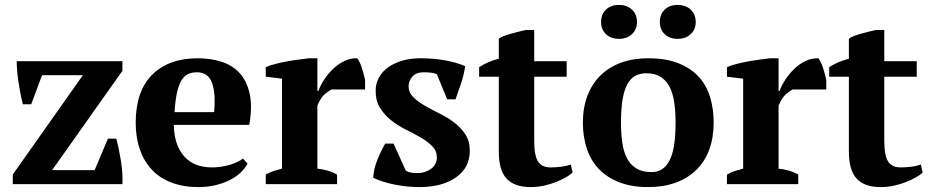

<svg xmlns="http://www.w3.org/2000/svg" viewBox="-20 -749 3784 781"><path d="M453 -185Q464 -144 472 -94Q480 -44 478 0H32V-39L317 -443H151L107 -325H73Q62 -368 55 -416Q48 -464 48 -500H478V-461L192 -57H365L419 -185Z M987 -84Q979 -67 961.5 -49.5Q944 -32 918.5 -18.5Q893 -5 859.5 3.5Q826 12 787 12Q725 12 677 -6.5Q629 -25 597 -59.5Q565 -94 548.5 -142Q532 -190 532 -250Q532 -378 599 -445Q666 -512 785 -512Q836 -512 880.5 -498Q925 -484 954.5 -452Q984 -420 995.5 -368Q1007 -316 994 -241H687Q688 -162 727.5 -115Q767 -68 844 -68Q877 -68 912.5 -78Q948 -88 968 -104ZM781 -455Q761 -455 745.5 -448Q730 -441 718.5 -422.5Q707 -404 700 -372.5Q693 -341 690 -293H851Q858 -371 842 -413Q826 -455 781 -455Z M1328 -385Q1316 -379 1300 -365Q1284 -351 1271 -319V-63Q1291 -61 1311 -55.5Q1331 -50 1351 -39V0H1061V-39Q1079 -49 1095 -54Q1111 -59 1127 -63V-429L1061 -437V-476Q1077 -483 1100.5 -489Q1124 -495 1149 -499.5Q1174 -504 1197.5 -507Q1221 -510 1237 -512H1271V-379H1275Q1283 -401 1298.5 -425Q1314 -449 1335 -469Q1356 -489 1381 -501Q1406 -513 1433 -512Q1444 -498 1452 -472.5Q1460 -447 1465 -424V-385Z M1757 -109Q1757 -135 1738.5 -154Q1720 -173 1692.5 -189Q1665 -205 1632.5 -221Q1600 -237 1572.5 -258.5Q1545 -280 1526.5 -309Q1508 -338 1508 -380Q1508 -410 1522 -434.5Q1536 -459 1560 -476Q1584 -493 1617.5 -502.5Q1651 -512 1690 -512Q1744 -512 1790.5 -503.5Q1837 -495 1872 -480Q1868 -448 1856 -411.5Q1844 -375 1833 -345H1799L1757 -447Q1745 -452 1732 -453.5Q1719 -455 1703 -455Q1673 -455 1657.5 -437.5Q1642 -420 1642 -398Q1642 -373 1660.5 -354.5Q1679 -336 1706.5 -320Q1734 -304 1766.5 -288Q1799 -272 1826.5 -251.5Q1854 -231 1872.5 -203Q1891 -175 1891 -136Q1891 -67 1835 -27.5Q1779 12 1685 12Q1637 12 1586 2Q1535 -8 1498 -26Q1500 -62 1515 -99Q1530 -136 1547 -165H1581L1630 -56Q1641 -48 1654.5 -46.5Q1668 -45 1680 -45Q1709 -45 1733 -62Q1757 -79 1757 -109Z M1929 -476Q1967 -500 2009 -510V-591Q2015 -597 2029.5 -602.5Q2044 -608 2060.5 -612.5Q2077 -617 2093 -621Q2109 -625 2119 -627H2153V-500H2285V-437H2153V-178Q2153 -116 2168.5 -92Q2184 -68 2220 -68Q2238 -68 2260.5 -70.5Q2283 -73 2302 -80L2309 -47Q2300 -38 2282.5 -28Q2265 -18 2242.5 -9Q2220 0 2193.5 6Q2167 12 2138 12Q2073 12 2041 -22Q2009 -56 2009 -132V-437H1929Z M2351 0ZM2351 -250Q2351 -311 2369.5 -359.5Q2388 -408 2422.5 -442Q2457 -476 2506 -494Q2555 -512 2617 -512Q2687 -512 2737.5 -492.5Q2788 -473 2820.5 -438.5Q2853 -404 2868 -355.5Q2883 -307 2883 -250Q2883 -189 2865 -140.5Q2847 -92 2812.5 -58Q2778 -24 2728.5 -6Q2679 12 2617 12Q2549 12 2499 -7.5Q2449 -27 2416 -61.5Q2383 -96 2367 -144.5Q2351 -193 2351 -250ZM2506 -250Q2506 -205 2511.5 -167.5Q2517 -130 2531 -104Q2545 -78 2569 -63.5Q2593 -49 2631 -49Q2653 -49 2671 -59.5Q2689 -70 2702 -93.5Q2715 -117 2721.5 -155.5Q2728 -194 2728 -250Q2728 -296 2722.5 -333Q2717 -370 2703.5 -396Q2690 -422 2667 -436.5Q2644 -451 2609 -451Q2583 -451 2564 -440.5Q2545 -430 2532 -406.5Q2519 -383 2512.5 -344.5Q2506 -306 2506 -250ZM2425 -659Q2425 -691 2445 -710Q2465 -729 2498 -729Q2530 -729 2550.5 -710Q2571 -691 2571 -659Q2571 -629 2550.5 -610Q2530 -591 2498 -591Q2465 -591 2445 -610Q2425 -629 2425 -659ZM2664 -659Q2664 -691 2684 -710Q2704 -729 2736 -729Q2769 -729 2789.5 -710Q2810 -691 2810 -659Q2810 -629 2789.5 -610Q2769 -591 2736 -591Q2704 -591 2684 -610Q2664 -629 2664 -659Z M3204 -385Q3192 -379 3176 -365Q3160 -351 3147 -319V-63Q3167 -61 3187 -55.5Q3207 -50 3227 -39V0H2937V-39Q2955 -49 2971 -54Q2987 -59 3003 -63V-429L2937 -437V-476Q2953 -483 2976.5 -489Q3000 -495 3025 -499.5Q3050 -504 3073.5 -507Q3097 -510 3113 -512H3147V-379H3151Q3159 -401 3174.5 -425Q3190 -449 3211 -469Q3232 -489 3257 -501Q3282 -513 3309 -512Q3320 -498 3328 -472.5Q3336 -447 3341 -424V-385Z M3353 -476Q3391 -500 3433 -510V-591Q3439 -597 3453.5 -602.5Q3468 -608 3484.5 -612.5Q3501 -617 3517 -621Q3533 -625 3543 -627H3577V-500H3709V-437H3577V-178Q3577 -116 3592.5 -92Q3608 -68 3644 -68Q3662 -68 3684.5 -70.5Q3707 -73 3726 -80L3733 -47Q3724 -38 3706.5 -28Q3689 -18 3666.5 -9Q3644 0 3617.5 6Q3591 12 3562 12Q3497 12 3465 -22Q3433 -56 3433 -132V-437H3353Z"/></svg>

Font: PT Serif
Style: Bold
Weight: 700
Designer: A.Korolkova, O.Umpeleva, V.Yefimov
Foundry: ParaType Ltd
Version: Version 1.000W OFL; ttfautohint (v1.6)